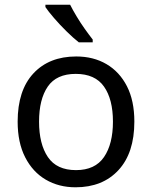

<svg xmlns="http://www.w3.org/2000/svg" viewBox="-20 -786 645 816"><path d="M551 -269Q551 -136 483.5 -63Q416 10 301 10Q230 10 174.5 -22.5Q119 -55 87 -117.5Q55 -180 55 -269Q55 -402 122 -474Q189 -546 304 -546Q377 -546 432.5 -513.5Q488 -481 519.5 -419.5Q551 -358 551 -269ZM146 -269Q146 -174 183.5 -118.5Q221 -63 303 -63Q384 -63 422 -118.5Q460 -174 460 -269Q460 -364 422 -418Q384 -472 302 -472Q220 -472 183 -418Q146 -364 146 -269ZM278 -766Q289 -744 305.5 -716.5Q322 -689 340.5 -663Q359 -637 374 -618V-606H315Q292 -624 263 -652.5Q234 -681 209.5 -709.5Q185 -738 173 -756V-766Z"/></svg>

Font: Noto Sans Phoenician
Style: Regular
Weight: 400
Designer: Monotype Design Team
Foundry: Monotype Imaging Inc.
Version: Version 2.001; ttfautohint (v1.8.4.7-5d5b)